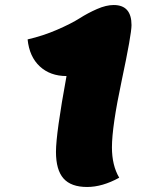

<svg xmlns="http://www.w3.org/2000/svg" viewBox="-20 -720 594 765"><path d="M327 25Q263 25 233 -9Q203 -43 203 -115Q203 -188 245 -417Q180 -417 138.5 -455.5Q97 -494 90 -563Q151 -577 207.5 -601.5Q264 -626 297 -647Q330 -668 366.5 -684Q403 -700 433 -700Q504 -700 504 -620Q504 -583 465 -399.5Q426 -216 426 -133Q426 -61 455 -12Q388 25 327 25Z"/></svg>

Font: Lemonada
Style: Bold
Weight: 700
Designer: Mohamed Gaber (Arabic), Eduardo Tunni (Latin)
Foundry: Kief Type Foundry
Version: Version 4.004